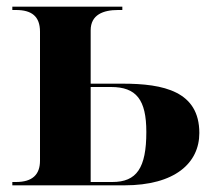

<svg xmlns="http://www.w3.org/2000/svg" viewBox="-20 -556 643 576"><path d="M17 0H353C505 0 578 -67 578 -157C578 -282 471 -305 348 -305H252V-465C252 -512 290 -526 334 -526H347V-536H17V-526H28C75 -526 100 -507 100 -461V-74C100 -32 77 -10 28 -10H17ZM317 -10H252V-295H313C389 -295 419 -257 419 -160C419 -52 390 -10 317 -10Z"/></svg>

Font: Noto Serif Display
Style: Bold
Weight: 700
Designer: Monotype Design Team
Foundry: Monotype Imaging Inc.
Version: Version 2.009